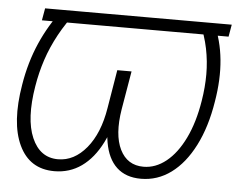

<svg xmlns="http://www.w3.org/2000/svg" viewBox="-45 -598 819 661"><g transform="rotate(5 365.0 -268.0)"><path d="M730 -545.9 722.7 -503.9H77.6L85 -545.9ZM145 -545.9H194.8Q160.2 -501.5 136.2 -457.5Q112.3 -413.6 97.4 -368.7Q82.5 -323.7 74.7 -275.9Q55.7 -162.1 83.7 -97.2Q111.8 -32.2 174.3 -32.2Q230 -32.2 272.5 -83.5Q314.9 -134.8 329.1 -223.1L351.1 -355.5H389.6L370.6 -242.2Q356.9 -161.1 328.6 -105Q300.3 -48.8 259 -19.5Q217.8 9.8 165 9.8Q79.6 9.8 43.2 -67.4Q6.8 -144.5 29.3 -277.3Q42 -355.5 71.3 -422.4Q100.6 -489.3 145 -545.9ZM619.6 -545.9H668.9Q695.3 -489.3 701.9 -422.1Q708.5 -355 695.3 -277.3Q681.2 -188.5 648.2 -123.8Q615.2 -59.1 568.4 -24.7Q521.5 9.8 464.4 9.8Q412.1 9.8 380.6 -19.5Q349.1 -48.8 339.4 -105.2Q329.6 -161.6 342.3 -242.2L361.8 -355.5H400.4L377.9 -223.1Q363.3 -134.3 388.4 -83.3Q413.6 -32.2 469.7 -32.2Q511.2 -32.2 547.9 -61.5Q584.5 -90.8 611.1 -145.5Q637.7 -200.2 649.9 -275.9Q657.7 -323.2 657.7 -367.9Q657.7 -412.6 648.7 -456.8Q639.6 -501 619.6 -545.9Z"/></g></svg>

Font: Inter 17pt ExtraLight
Style: Italic
Weight: 250
Italic angle: -9.3988°
Version: Version 4.001;git-66647c0bb